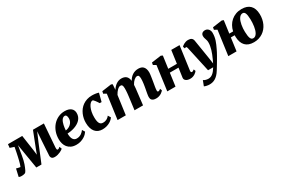

<svg xmlns="http://www.w3.org/2000/svg" viewBox="48 -1753 4664 3191"><g transform="rotate(-30 2380.0 -158.0)"><path d="M730.5 -122.6Q729.5 -94.7 733.4 -84Q737.3 -73.2 747.1 -73.2Q760.7 -73.2 772.7 -81.5Q784.7 -89.8 793 -98.6L810.5 -53.7Q807.6 -49.3 793 -38.6Q778.3 -27.8 755.4 -17.1Q732.4 -6.3 703.1 2Q673.8 10.3 642.1 10.3Q627.4 10.3 614.7 6.8Q602.1 3.4 592.8 -4.2Q583.5 -11.7 578.1 -24.2Q572.8 -36.6 572.3 -54.2L589.8 -336.4L602.1 -507.3L529.3 -337.4L387.7 7.3H288.6L235.4 -312L210.4 -465.8L180.2 -282.7Q172.4 -235.8 163.8 -201.4Q155.3 -167 146 -139.4Q136.7 -111.8 126.7 -88.6Q116.7 -65.4 105.5 -41.5Q98.1 -25.4 89.6 -15.6Q81.1 -5.9 68.8 -0.7Q56.6 4.4 39.6 6.1Q22.5 7.8 -2 7.8Q-6.3 7.8 -13.2 6.6Q-20 5.4 -26.6 3.7Q-33.2 2 -38.3 -0.2Q-43.5 -2.4 -43.9 -3.9L-11.2 -147.9Q-9.3 -146.5 1.2 -143.8Q11.7 -141.1 24.7 -138.2Q37.6 -135.3 49.3 -133.3Q61 -131.3 64.9 -131.3Q72.8 -147.5 81.5 -176Q90.3 -204.6 98.6 -238.5Q106.9 -272.5 114.7 -308.6Q122.6 -344.7 129.2 -377Q135.7 -409.2 140.1 -434.3Q144.5 -459.5 146.5 -470.7L67.4 -496.6L74.7 -564H348.1L391.1 -270L402.8 -172.4L439.5 -270L554.2 -564H763.7Z M845.7 -210Q845.2 -288.1 869.6 -354Q894 -419.9 936.8 -467.5Q979.5 -515.1 1037.4 -542Q1095.2 -568.8 1162.6 -568.8Q1204.1 -568.8 1234.1 -559.3Q1264.2 -549.8 1283.4 -533.2Q1302.7 -516.6 1312.5 -494.1Q1322.3 -471.7 1323.2 -445.8Q1324.2 -405.3 1311 -373.3Q1297.9 -341.3 1274.4 -316.9Q1251 -292.5 1220 -274.7Q1189 -256.8 1155 -245.6Q1121.1 -234.4 1086.4 -228.5Q1051.8 -222.7 1021 -222.2Q1021 -146 1045.4 -109.6Q1069.8 -73.2 1112.3 -73.2Q1141.6 -73.2 1164.3 -81.1Q1187 -88.9 1204.6 -100.8Q1222.2 -112.8 1235.1 -127Q1248 -141.1 1257.8 -153.8L1289.1 -103.5Q1278.8 -87.4 1259.5 -66.9Q1240.2 -46.4 1211.4 -28.6Q1182.6 -10.7 1144.5 1.7Q1106.4 14.2 1059.6 14.2Q1001 14.2 960.2 -5.1Q919.4 -24.4 894 -56.2Q868.7 -87.9 857.2 -127.9Q845.7 -168 845.7 -210ZM1021 -280.8Q1042.5 -282.2 1068.4 -292.5Q1094.2 -302.7 1116.5 -321.8Q1138.7 -340.8 1153.1 -368.7Q1167.5 -396.5 1166.5 -432.6Q1165 -466.3 1155.5 -483.4Q1146 -500.5 1126.5 -500.5Q1107.9 -500.5 1093 -490.5Q1078.1 -480.5 1066.9 -463.6Q1055.7 -446.8 1047.6 -424.6Q1039.6 -402.3 1034.2 -377.9Q1028.8 -353.5 1025.6 -328.4Q1022.5 -303.2 1021 -280.8Z M1561.5 9.8Q1518.6 9.8 1483.9 -4.6Q1449.2 -19 1424.6 -47.9Q1399.9 -76.7 1386.5 -119.6Q1373 -162.6 1372.1 -219.7Q1371.1 -261.2 1379.4 -303Q1387.7 -344.7 1404.5 -383.5Q1421.4 -422.4 1447.5 -456.1Q1473.6 -489.7 1509 -514.4Q1544.4 -539.1 1588.9 -553.5Q1633.3 -567.9 1687.5 -567.9Q1702.6 -567.9 1719.5 -566.7Q1736.3 -565.4 1752.9 -563.2Q1769.5 -561 1784.9 -557.6Q1800.3 -554.2 1812.5 -549.3L1772 -392.1H1736.3Q1728 -405.3 1716.8 -422.4Q1705.6 -439.5 1693.8 -454.8Q1682.1 -470.2 1671.1 -480.7Q1660.2 -491.2 1652.3 -491.2Q1632.3 -491.2 1611.6 -471.7Q1590.8 -452.1 1574 -417Q1557.1 -381.8 1547.1 -332.8Q1537.1 -283.7 1538.6 -224.6Q1539.6 -186 1544.9 -159.2Q1550.3 -132.3 1560.8 -115.2Q1571.3 -98.1 1586.9 -90.3Q1602.5 -82.5 1624 -82.5Q1647.5 -82.5 1666.3 -87.6Q1685.1 -92.8 1700 -101.3Q1714.8 -109.9 1726.6 -121.1Q1738.3 -132.3 1748 -145L1779.3 -94.7Q1769 -78.6 1750 -60.3Q1731 -42 1703.6 -26.4Q1676.3 -10.7 1640.6 -0.5Q1605 9.8 1561.5 9.8Z M2205.6 -216.3Q2208 -236.3 2210.9 -259.5Q2213.9 -282.7 2216.1 -306.9Q2218.3 -331.1 2219.5 -355Q2220.7 -378.9 2220.2 -400.4Q2219.7 -423.3 2216.8 -437.3Q2213.9 -451.2 2208.5 -458.7Q2203.1 -466.3 2194.8 -468.8Q2186.5 -471.2 2174.8 -471.2Q2162.1 -471.2 2146.7 -462.6Q2131.3 -454.1 2116 -439.2Q2100.6 -424.3 2086.2 -404.5Q2071.8 -384.8 2060.1 -362.3L2010.3 0H1852.5L1917 -469.7L1864.3 -499L1872.6 -542.5L2054.2 -567.9L2080.1 -556.2L2072.3 -452.6Q2087.4 -477.1 2106.4 -498Q2125.5 -519 2147.7 -534.7Q2169.9 -550.3 2195.6 -559.1Q2221.2 -567.9 2249 -567.9Q2275.9 -567.9 2298.6 -561.5Q2321.3 -555.2 2338.6 -541Q2356 -526.9 2366.9 -503.9Q2377.9 -481 2381.8 -447.3Q2414.1 -504.9 2462.9 -536.4Q2511.7 -567.9 2575.7 -567.9Q2604 -567.9 2627.7 -560.3Q2651.4 -552.7 2668.5 -535.2Q2685.5 -517.6 2695.3 -489.5Q2705.1 -461.4 2705.1 -420.4Q2705.1 -409.2 2702.6 -388.4Q2700.2 -367.7 2696.5 -343Q2692.9 -318.4 2688.7 -292.7Q2684.6 -267.1 2681.2 -246.6Q2678.2 -228 2674.6 -208Q2670.9 -188 2667.7 -168.5Q2664.6 -148.9 2662.6 -131.6Q2660.6 -114.3 2660.6 -100.6Q2660.6 -83 2666.5 -78.4Q2672.4 -73.7 2679.7 -73.7Q2688 -73.7 2697 -78.4Q2706.1 -83 2723.6 -96.2L2737.3 -60.5Q2733.4 -55.2 2722.4 -43.5Q2711.4 -31.7 2693.1 -19.8Q2674.8 -7.8 2649.2 1.2Q2623.5 10.3 2590.8 10.3Q2557.6 10.3 2538.1 2.4Q2518.6 -5.4 2508.3 -17.3Q2498 -29.3 2494.9 -44.2Q2491.7 -59.1 2491.7 -73.2Q2491.7 -83.5 2493.7 -99.4Q2495.6 -115.2 2499 -134.5Q2502.4 -153.8 2506.3 -174.8Q2510.3 -195.8 2514.2 -216.3Q2517.6 -235.8 2521.7 -259.5Q2525.9 -283.2 2529.1 -307.9Q2532.2 -332.5 2534.4 -356.9Q2536.6 -381.3 2536.1 -402.8Q2535.6 -422.9 2533.2 -436Q2530.8 -449.2 2526.1 -457Q2521.5 -464.8 2514.4 -468Q2507.3 -471.2 2497.6 -471.2Q2483.4 -471.2 2468 -463.9Q2452.6 -456.5 2437.3 -443.4Q2421.9 -430.2 2407.7 -411.4Q2393.6 -392.6 2381.8 -370.1Q2380.4 -339.4 2377.2 -307.1Q2374 -274.9 2370.1 -246.6L2341.3 0H2177.7Z M2870.1 -469.7 2817.9 -499 2825.7 -542.5 3008.3 -567.9 3040.5 -552.7 3007.8 -316.9H3173.8L3208 -564H3367.2L3304.7 -110.8Q3302.2 -91.8 3307.6 -82.8Q3313 -73.7 3324.2 -73.7Q3328.6 -73.7 3332.5 -74.7Q3336.4 -75.7 3341.3 -78.1Q3346.2 -80.6 3352.8 -85Q3359.4 -89.4 3369.1 -96.2L3382.8 -60.5Q3378.9 -54.7 3368.2 -43Q3357.4 -31.2 3339.8 -19.5Q3322.3 -7.8 3298.8 1Q3275.4 9.8 3246.1 9.8Q3219.7 9.8 3199 3.9Q3178.2 -2 3164.3 -12.5Q3150.4 -22.9 3143.8 -37.6Q3137.2 -52.2 3139.6 -69.8L3165 -248.5H2998.5L2964.4 0H2806.2Z M3461.9 -452.6Q3458.5 -467.8 3453.9 -473.9Q3449.2 -480 3441.4 -480Q3435.1 -480 3429.2 -478.3Q3423.3 -476.6 3417 -472.7L3402.8 -510.7Q3406.2 -515.6 3417.5 -525.1Q3428.7 -534.7 3445.6 -544.2Q3462.4 -553.7 3484.1 -560.8Q3505.9 -567.9 3530.3 -567.9Q3574.7 -567.9 3596.2 -550.5Q3617.7 -533.2 3623 -501Q3638.7 -403.8 3654.1 -308.8Q3669.4 -213.9 3684.6 -117.2L3698.2 -21L3728 -85.4Q3744.6 -121.6 3759 -157.5Q3773.4 -193.4 3783.7 -228.3Q3793.9 -263.2 3799.8 -296.4Q3805.7 -329.6 3805.7 -359.9Q3805.7 -385.7 3801.5 -402.3Q3797.4 -418.9 3792.2 -433.1Q3787.1 -447.3 3783 -462.4Q3778.8 -477.5 3778.8 -500.5Q3778.8 -514.6 3783.7 -526.9Q3788.6 -539.1 3798.1 -548.3Q3807.6 -557.6 3822.3 -562.7Q3836.9 -567.9 3856 -567.9Q3878.4 -567.9 3895 -558.8Q3911.6 -549.8 3922.9 -535.4Q3934.1 -521 3939.7 -503.2Q3945.3 -485.4 3945.3 -467.3Q3945.3 -427.7 3939.7 -394Q3934.1 -360.4 3923.8 -328.4Q3913.6 -296.4 3899.4 -264.4Q3885.3 -232.4 3868.2 -196.8Q3858.9 -176.3 3845 -149.9Q3831.1 -123.5 3814.9 -95Q3798.8 -66.4 3781.2 -36.6Q3763.7 -6.8 3747.1 20.5Q3730.5 47.9 3715.8 71.8Q3701.2 95.7 3690.9 112.3Q3664.6 154.8 3637.7 182.1Q3610.8 209.5 3583.7 225.1Q3556.6 240.7 3529.5 246.8Q3502.4 252.9 3476.1 252.9Q3461.4 252.9 3445.3 251Q3429.2 249 3415 245.6Q3400.9 242.2 3389.9 238.5Q3378.9 234.9 3374.5 231L3412.6 132.3Q3418.5 138.2 3428.7 143.3Q3439 148.4 3451.7 152.3Q3464.4 156.2 3477.8 158.4Q3491.2 160.6 3503.4 160.6Q3526.9 160.6 3547.4 153.8Q3567.9 147 3587.6 131.8Q3607.4 116.7 3626.7 92.8Q3646 68.8 3667 34.7H3568.8Z M4242.7 -212.4Q4241.7 -230 4242.7 -248H4169.4L4135.7 0H3977.5L4041.5 -469.7L3989.3 -499L3997.1 -542.5L4179.7 -567.9L4211.4 -555.7L4178.7 -315.9H4252Q4263.7 -370.6 4290 -417Q4316.4 -463.4 4355.5 -497.1Q4394.5 -530.8 4445.1 -549.8Q4495.6 -568.8 4556.2 -568.8Q4663.6 -568.8 4720 -512.2Q4776.4 -455.6 4779.8 -345.2Q4781.2 -295.9 4772.2 -250Q4763.2 -204.1 4744.9 -164.3Q4726.6 -124.5 4699 -91.6Q4671.4 -58.6 4636 -35.2Q4600.6 -11.7 4557.6 1.2Q4514.6 14.2 4465.3 14.2Q4357.9 14.2 4302.2 -44.4Q4246.6 -103 4242.7 -212.4ZM4488.3 -49.3Q4510.7 -49.3 4528.1 -62.3Q4545.4 -75.2 4558.6 -97.4Q4571.8 -119.6 4580.6 -149.2Q4589.4 -178.7 4594.5 -211.9Q4599.6 -245.1 4601.6 -279.8Q4603.5 -314.5 4602.5 -347.2Q4601.6 -390.6 4596.9 -419.9Q4592.3 -449.2 4584.2 -466.8Q4576.2 -484.4 4564.7 -491.9Q4553.2 -499.5 4538.6 -499.5Q4516.1 -499.5 4498 -486.8Q4480 -474.1 4466.3 -452.6Q4452.6 -431.2 4443.1 -402.6Q4433.6 -374 4427.7 -341.8Q4421.9 -309.6 4419.7 -275.9Q4417.5 -242.2 4418.5 -210.4Q4419.9 -166.5 4424.3 -136Q4428.7 -105.5 4437 -86.2Q4445.3 -66.9 4458 -58.1Q4470.7 -49.3 4488.3 -49.3Z"/></g></svg>

Font: Merriweather UltraBold
Style: Italic
Weight: 900
Italic angle: -7°
Designer: Eben Sorkin ( eben@eyebytes.com )
Foundry: Eben Sorkin ( eben@eyebytes.com )
Version: Version 1.52; ttfautohint (v1.4.1)